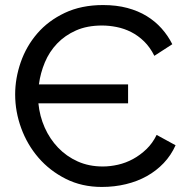

<svg xmlns="http://www.w3.org/2000/svg" viewBox="-20 -734 741 760"><path d="M675 -159Q657 -119 628 -88.5Q599 -58 561.5 -37Q524 -16 478.5 -5Q433 6 383 6Q304 6 240.5 -26Q177 -58 132.5 -109.5Q88 -161 64 -226.5Q40 -292 40 -360Q40 -424 62 -487.5Q84 -551 127.5 -601.5Q171 -652 236.5 -683Q302 -714 388 -714Q441 -714 484 -702.5Q527 -691 560.5 -670.5Q594 -650 619.5 -621.5Q645 -593 662 -559L591 -513Q574 -547 550.5 -570Q527 -593 499.5 -607Q472 -621 442 -627Q412 -633 384 -633Q325 -633 281 -613.5Q237 -594 206 -561.5Q175 -529 157.5 -487Q140 -445 134 -400H487V-325H132Q137 -274 157 -229Q177 -184 210 -149.5Q243 -115 287.5 -95Q332 -75 387 -75Q416 -75 447 -82Q478 -89 506.5 -104.5Q535 -120 559.5 -143.5Q584 -167 600 -200Z"/></svg>

Font: Raleway Medium Alt1
Style: Regular
Weight: 500
Designer: Matt McInerney, Pablo Impallari, Rodrigo Fuenzalida
Foundry: Matt McInerney, Pablo Impallari, Rodrigo Fuenzalida
Version: Version 3.000g; ttfautohint (v1.5) -l 8 -r 28 -G 28 -x 14 -D